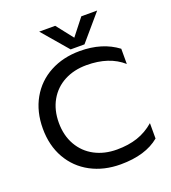

<svg xmlns="http://www.w3.org/2000/svg" viewBox="-162 -1027 1034 1161"><g transform="rotate(-20 355.0 -446.5)"><path d="M225 -908H328L412 -801L496 -908H598L456 -742H367ZM45 -349Q45 -458 92 -541Q139 -624 223 -669Q307 -714 415 -714Q559 -714 656 -641V-543Q569 -620 424 -620Q343 -620 280.5 -587Q218 -554 183 -492.5Q148 -431 148 -349Q148 -267 183.5 -205Q219 -143 281.5 -110Q344 -77 424 -77Q498 -77 556.5 -96.5Q615 -116 665 -159V-60Q575 15 415 15Q307 15 223 -30Q139 -75 92 -157.5Q45 -240 45 -349Z"/></g></svg>

Font: Prompt
Style: Regular
Weight: 400
Designer: Katatrad Team
Foundry: CadsonDemak
Version: Version 1.001